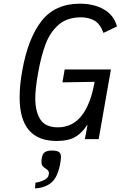

<svg xmlns="http://www.w3.org/2000/svg" viewBox="-20 -755 655 1042"><path d="M223 220Q232 215 237.2 208.8Q242.5 202.5 244.5 193Q245.5 187 245.5 184.5Q245.5 178.5 243 173.8Q240.5 169 234.5 164.5Q225.5 158 224.5 157.5Q214.5 151 209.8 144.2Q205 137.5 205 122.5Q205 115.5 205.5 111Q209 80.5 222.8 71.2Q236.5 62 261 62Q289 62 300 70Q311 78 311 98Q311 103.5 309 119.5Q303.5 159.5 288.5 194.5Q276 222 257.5 237Q239.5 252 213.5 260Q202 263.5 189.5 265.5Q177 267.5 170 267.5L172.5 236.5Q201 232.5 223 220ZM86.5 -226.5Q86.5 -293 100.5 -370Q131.5 -546 205 -640.5Q278.5 -735 414 -735Q488.5 -735 543 -704.5Q597.5 -674 615 -611.5L541.5 -576.5Q523 -626.5 491.8 -643.8Q460.5 -661 419 -661Q345 -661 298.8 -621.2Q252.5 -581.5 227.8 -516.5Q203 -451.5 186.5 -357.5Q171.5 -273.5 171.5 -221Q171.5 -149.5 199 -106.8Q226.5 -64 294 -64Q450 -64 493.5 -311L319 -308L331 -378H582L515.5 0H440.5L455 -77L451.5 -74.5Q426.5 -35 389.5 -12.5Q352.5 10 287 10Q86.5 10 86.5 -226.5Z"/></svg>

Font: JuliaMono Italic
Style: Regular
Weight: 400
Italic angle: -9°
Monospace: yes
Designer: cormullion
Foundry: corm
Version: Version 0.049; ttfautohint (v1.8.4)